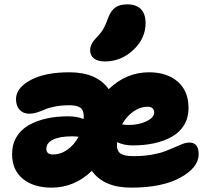

<svg xmlns="http://www.w3.org/2000/svg" viewBox="-20 -860 967 890"><path d="M466.8 -575.2Q433.1 -575.2 415.5 -589.1Q397.9 -603 397.9 -627Q397.9 -656.7 428.2 -687Q448.2 -707 459.5 -726.8Q470.7 -746.6 481.9 -778.8Q495.1 -812.5 515.9 -826.2Q536.6 -839.8 569.8 -839.8Q610.8 -839.8 632.8 -817.9Q654.8 -795.9 654.8 -752.9Q654.8 -681.2 597.7 -628.2Q540.5 -575.2 466.8 -575.2ZM219.2 9.8Q136.2 9.8 86.2 -30.8Q36.1 -71.3 36.1 -146Q36.1 -190.9 56.6 -225.1Q77.1 -259.3 113.3 -279.8Q149.4 -300.3 195.1 -310.5Q240.7 -320.8 294.9 -320.8Q337.9 -320.8 367.2 -308.1Q368.2 -312 368.2 -320.8Q368.2 -349.1 352.8 -360.6Q337.4 -372.1 301.8 -372.1Q264.2 -372.1 233.9 -366Q203.6 -359.9 187.7 -352.5Q171.9 -345.2 152.6 -339.1Q133.3 -333 115.2 -333Q87.4 -333 70.8 -351.3Q54.2 -369.6 54.2 -400.9Q54.2 -451.7 120.8 -488.3Q187.5 -524.9 301.8 -524.9Q428.2 -524.9 483.9 -446.8Q565.4 -524.9 670.9 -524.9Q753.9 -524.9 804 -481.4Q854 -438 854 -358.9Q854 -314.5 833.5 -280.5Q813 -246.6 776.9 -226.3Q740.7 -206.1 695.1 -196Q649.4 -186 595.2 -186Q554.2 -186 522.9 -201.2Q522 -197.3 522 -187Q522 -159.7 539.3 -147.9Q556.6 -136.2 600.1 -136.2Q644.5 -136.2 682.4 -142.8Q720.2 -149.4 744.6 -158.7Q769 -168 788.8 -177Q808.6 -186 825.9 -192.6Q843.3 -199.2 857.9 -199.2Q900.9 -199.2 900.9 -145Q900.9 -83.5 816.4 -36.9Q731.9 9.8 587.9 9.8Q461.4 9.8 405.8 -67.9Q324.7 9.8 219.2 9.8ZM666 -365.2Q629.4 -365.2 597.4 -342.5Q565.4 -319.8 545.9 -283.2Q565.4 -280.8 576.2 -280.8Q624 -280.8 659.4 -298.1Q694.8 -315.4 694.8 -337.9Q694.8 -350.6 687.3 -357.9Q679.7 -365.2 666 -365.2ZM194.8 -170.9Q194.8 -144 225.1 -144Q261.7 -144 293.2 -166.7Q324.7 -189.5 344.2 -226.1Q328.6 -228 314 -228Q256.8 -228 225.8 -212.6Q194.8 -197.3 194.8 -170.9Z"/></svg>

Font: Shantell Sans Normal
Style: Regular
Weight: 800
Designer: Stephen Nixon, Anya Danilova, Shantell Martin
Foundry: Arrow Type
Version: Version 1.006;[559af2be0]